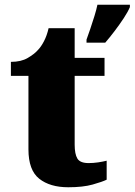

<svg xmlns="http://www.w3.org/2000/svg" viewBox="-20 -780 568 810"><path d="M268 10Q191 10 145.5 -26Q100 -62 100 -150V-460H26V-519Q69 -519 97 -535.5Q125 -552 139 -568Q153 -582 165.5 -606Q178 -630 185 -661H295V-536H421V-460H295V-170Q295 -130 306.5 -111Q318 -92 354 -92Q374 -92 394 -95Q414 -98 430 -102V-22Q412 -13 371 -1.5Q330 10 268 10ZM345 -613Q352 -632 361 -658.5Q370 -685 378.5 -712.5Q387 -740 391 -760H528V-750Q519 -729 501.5 -702.5Q484 -676 463.5 -649Q443 -622 424 -600H345Z"/></svg>

Font: Noto Serif Myanmar Black
Style: Regular
Weight: 900
Designer: Ben Mitchell and the Monotype Design Team
Foundry: Monotype Imaging Inc.
Version: Version 2.106; ttfautohint (v1.8.4.7-5d5b)